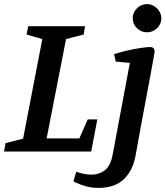

<svg xmlns="http://www.w3.org/2000/svg" viewBox="-33 -741 809 939"><path d="M-13 0 -6 -41 80 -63 174 -550 97 -572 105 -613H383L376 -572L290 -550L195 -64H355L396 -157H443L413 0ZM449 178Q415 178 387 170Q359 162 342.5 154Q326 146 326 146L340 99Q357 105 376 109Q395 113 414 113Q453 113 481 90.5Q509 68 519 10L602 -433L533 -440L525 -476Q555 -486 590 -494Q625 -502 655.5 -506.5Q686 -511 701 -511Q723 -511 723 -488Q723 -486 717 -451.5Q711 -417 700.5 -361Q690 -305 677.5 -238.5Q665 -172 652.5 -104.5Q640 -37 630 20Q617 93 572.5 135.5Q528 178 449 178ZM686 -583Q658 -583 637 -603Q616 -623 616 -652Q616 -680 637 -700.5Q658 -721 686 -721Q713 -721 734.5 -700.5Q756 -680 756 -651Q756 -623 735 -603Q714 -583 686 -583Z"/></svg>

Font: Manuale SemiBold
Style: Italic
Weight: 600
Italic angle: -11°
Designer: Eduardo Tunni / Pablo Cosgaya
Foundry: Eduardo Tunni / Pablo Cosgaya
Version: Version 1.002